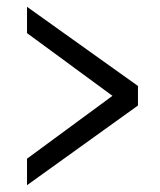

<svg xmlns="http://www.w3.org/2000/svg" viewBox="-20 -545 472 565"><path d="M59.5 0V-78L311 -263L59.5 -447.5V-525L386 -292V-234.5Z"/></svg>

Font: Mohave
Style: Regular
Weight: 400
Designer: Gumpita Rahayu
Foundry: Tokotype
Version: Version 2.003; ttfautohint (v1.8.3)